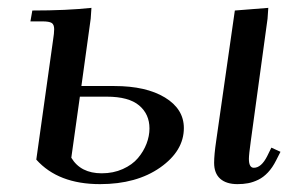

<svg xmlns="http://www.w3.org/2000/svg" viewBox="-20 -466 759 493"><path d="M58.1 -411.1 63 -439Q151.4 -439 214.8 -445.8L212.9 -418L189 -245.1H273.9Q355 -245.1 403.6 -215.6Q452.1 -186 452.1 -137.2Q452.1 -78.6 391.4 -35.9Q330.6 6.8 236.8 6.8Q129.4 6.8 73.2 -56.2L116.2 -362.8Q119.1 -380.9 119.1 -391.1Q119.1 -402.8 112.8 -407Q106.4 -411.1 88.9 -411.1ZM163.1 -61Q187 -21 241.2 -21Q271 -21 295.4 -32Q319.8 -43 334.2 -60.1Q348.6 -77.1 356.2 -96.9Q363.8 -116.7 363.8 -136.2Q363.8 -172.9 337.2 -195.3Q310.5 -217.8 253.9 -217.8H185.1ZM529.8 -47.9Q529.8 -68.4 535.2 -105L583 -439L668.9 -445.8L667 -418L624 -104Q619.1 -68.8 619.1 -58.1Q619.1 -35.2 631.8 -35.2Q650.9 -35.2 666 -64.9L676.8 -86.9L700.2 -76.2L689 -54.2Q679.7 -35.6 668 -23.2Q656.2 -10.7 643.1 -4.4Q629.9 2 617.2 4.4Q604.5 6.8 589.8 6.8Q561 6.8 545.4 -7.1Q529.8 -21 529.8 -47.9Z"/></svg>

Font: Dihjauti
Style: Bold Italic
Weight: 700
Italic angle: -9°
Designer: T. Christopher White
Version: Version 3.0.0